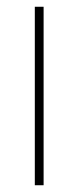

<svg xmlns="http://www.w3.org/2000/svg" viewBox="-20 -548 232 568"><path d="M109 0H83V-528H109Z"/></svg>

Font: Noto Sans Khmer UI SemiCondensed Thin
Style: Regular
Weight: 100
Width: 4
Designer: Danh Hong and the Monotype Design Team
Foundry: Monotype Imaging Inc.
Version: Version 2.002; ttfautohint (v1.8.4.7-5d5b)